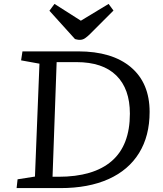

<svg xmlns="http://www.w3.org/2000/svg" viewBox="-20 -963 837 983"><path d="M65 0 70 -45 159 -59 182 -637 88 -654 95 -700H380Q554 -700 650 -619Q746 -538 746 -390Q746 -267 692 -179.5Q638 -92 535.5 -46Q433 0 289 0ZM249 -58H279Q459 -58 552 -138.5Q645 -219 645 -381Q645 -508 575.5 -576.5Q506 -645 371 -645H270ZM233 -908 259 -943 394 -857 536 -943 561 -909 441 -789Q427 -775 415 -767Q403 -759 389 -759Q380 -759 374.5 -760.5Q369 -762 364 -763Z"/></svg>

Font: Literata 7pt
Style: Italic
Weight: 400
Italic angle: -2°
Designer: Latin by Veronika Burian and Jose Scaglione. Greek by Irene Vlachou. Cyrillic by Vera Evstafieva
Foundry: TypeTogether
Version: Version 3.002